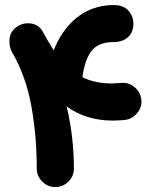

<svg xmlns="http://www.w3.org/2000/svg" viewBox="-20 -676 603 770"><path d="M42.5 -564.9C27.3 -552.2 19.5 -536.6 18.1 -517.6C16.6 -498.5 20 -481.9 27.8 -467.8C66.4 -400.9 92.3 -327.1 106.4 -247.1C120.6 -166.5 127.4 -84.5 127.4 0C127.4 20 134.8 37.6 149.4 52.2C164.1 66.9 181.6 74.2 201.7 74.2C222.2 74.2 239.7 66.9 254.4 52.2C269 37.6 276.4 20 276.4 0C276.4 -83.5 266.1 -172.9 247.1 -249.5C295.4 -213.9 357.4 -192.4 431.6 -192.4C447.3 -192.4 463.9 -193.4 480 -194.8C500 -197.3 517.1 -206.5 530.3 -222.7C543.5 -238.8 548.8 -256.3 546.9 -276.4C544.4 -296.4 535.6 -313.5 519.5 -326.7C503.4 -339.8 485.4 -345.7 465.3 -343.3C452.1 -342.8 439.5 -341.3 427.2 -341.3C380.9 -341.3 343.3 -350.6 310.5 -366.2C316.4 -412.1 328.6 -447.3 346.7 -471.2C364.7 -495.1 394.5 -507.3 436 -507.3C488.8 -507.3 515.1 -540.5 515.1 -580.1C515.1 -600.1 508.3 -618.2 495.1 -633.3C481.4 -648.4 461.9 -655.8 436 -655.8C312.5 -655.8 234.4 -573.2 195.3 -474.1C179.2 -499 164.6 -524.9 150.4 -550.8C130.9 -588.9 74.7 -591.8 42.5 -564.9Z"/></svg>

Font: Mikhak ExtraBold
Style: Regular
Weight: 800
Designer: Amin Abedi
Version: Version 3.2